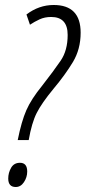

<svg xmlns="http://www.w3.org/2000/svg" viewBox="-20 -744 343 769"><path d="M95 -183Q107 -252 127 -291.5Q147 -331 194 -388Q241 -444 272 -495.5Q303 -547 303 -613Q303 -724 195 -724Q136 -724 86 -686L100 -645Q118 -657 138.5 -666.5Q159 -676 185 -676Q251 -676 251 -604Q251 -542 223 -501Q195 -460 149 -401Q105 -347 85.5 -302.5Q66 -258 51 -183ZM89 -57Q89 -92 60 -92Q36 -92 24.5 -72Q13 -52 13 -29Q13 5 43 5Q63 5 76 -14.5Q89 -34 89 -57Z"/></svg>

Font: Noto Sans Display Condensed Light
Style: Italic
Weight: 300
Width: 3
Designer: Monotype Design team
Foundry: Monotype Imaging Inc.
Version: 1.000